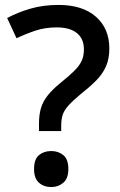

<svg xmlns="http://www.w3.org/2000/svg" viewBox="-20 -744 488 778"><path d="M138 -243Q138 -279 146 -306Q154 -333 173.5 -357.5Q193 -382 225 -408Q261 -437 281.5 -457.5Q302 -478 311 -497.5Q320 -517 320 -544Q320 -587 291.5 -610Q263 -633 210 -633Q163 -633 124 -620Q85 -607 47 -589L9 -671Q52 -694 103.5 -709Q155 -724 217 -724Q315 -724 369 -676Q423 -628 423 -548Q423 -505 409 -474Q395 -443 368.5 -416.5Q342 -390 305 -361Q274 -335 257 -316Q240 -297 234 -278.5Q228 -260 228 -234V-213H138ZM118 -59Q118 -99 138 -115.5Q158 -132 188 -132Q216 -132 236.5 -115.5Q257 -99 257 -59Q257 -21 236.5 -3.5Q216 14 188 14Q158 14 138 -3.5Q118 -21 118 -59Z"/></svg>

Font: Noto Sans Nag Mundari Medium
Style: Regular
Weight: 500
Version: Version 1.000